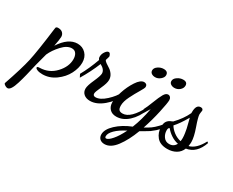

<svg xmlns="http://www.w3.org/2000/svg" viewBox="-208 -929 1957 1616"><g transform="rotate(30 771.0 -121.0)"><path d="M-96 255Q-34 75 -13 -19Q8 -113 38 -350Q39 -360 40.5 -363.5Q42 -367 47 -370Q52 -373 62 -373Q91 -373 106 -357.5Q121 -342 121 -320Q121 -296 107 -226Q181 -340 270 -340Q319 -340 351 -306.5Q383 -273 383 -220Q383 -167 353.5 -109.5Q324 -52 266 -10Q208 32 140 32Q109 32 89.5 24Q70 16 70 6Q70 -4 94 -4Q183 -6 243.5 -70.5Q304 -135 304 -208Q304 -240 290 -261Q276 -282 248 -282Q202 -282 155 -231Q108 -180 85 -128Q71 -79 54 -11L27 103Q16 148 2.5 192Q-11 236 -25.5 258Q-40 280 -56 280Q-68 280 -81.5 271Q-95 262 -96 255Z M413 -130Q459 -212 494 -311Q484 -321 484 -338Q484 -364 500 -387Q516 -410 531 -410Q541 -410 547.5 -398Q554 -386 554 -378Q554 -374 548.5 -358.5Q543 -343 543 -341Q544 -332 561 -319.5Q578 -307 598 -295Q618 -283 634.5 -259.5Q651 -236 651 -207Q651 -175 625 -119Q599 -63 599 -47Q599 -24 624 -24Q668 -24 722 -73.5Q776 -123 798 -171L822 -153Q791 -83 726.5 -28.5Q662 26 598 26Q561 26 538 6.5Q515 -13 515 -46Q515 -75 543.5 -138Q572 -201 572 -224Q572 -262 522 -288Q483 -192 428 -101Z M768 -59Q768 -99 789 -164.5Q810 -230 846 -285Q882 -340 917 -340Q930 -340 938.5 -332.5Q947 -325 947 -311Q947 -298 921.5 -256.5Q896 -215 870 -162.5Q844 -110 844 -72Q844 -41 855 -30Q866 -19 889 -19Q968 -19 1046 -172L1061 -156Q1026 -68 972 -19Q918 30 856 30Q814 30 791 5Q768 -20 768 -59ZM924 -460Q924 -483 949.5 -500.5Q975 -518 1004 -518Q1047 -518 1047 -481Q1047 -460 1024 -440.5Q1001 -421 974 -421Q953 -421 938.5 -431Q924 -441 924 -460Z M823 221Q823 172 879 119.5Q935 67 1020 33Q1056 -56 1077 -170L1060 -143Q1048 -124 1042 -113L1025 -140Q1042 -171 1064.5 -230Q1087 -289 1104.5 -319.5Q1122 -350 1144 -350Q1157 -350 1166 -339.5Q1175 -329 1175 -313Q1175 -286 1154.5 -192Q1134 -98 1103 -6Q1139 -26 1160.5 -41Q1182 -56 1213 -88.5Q1244 -121 1270 -166L1288 -154Q1270 -117 1250 -89Q1230 -61 1206.5 -40.5Q1183 -20 1168 -9.5Q1153 1 1124.5 17Q1096 33 1087 39Q1048 143 996.5 211.5Q945 280 886 280Q857 280 840 264Q823 248 823 221ZM863 215Q863 232 875 232Q895 232 929 193Q963 154 997 85Q932 118 897.5 152.5Q863 187 863 215ZM1109 -462Q1109 -486 1135.5 -504Q1162 -522 1191 -522Q1232 -522 1232 -487Q1232 -462 1210 -443Q1188 -424 1159 -424Q1139 -424 1124 -434Q1109 -444 1109 -462Z M1227 -86Q1227 -121 1239.5 -139Q1252 -157 1271.5 -165Q1291 -173 1293 -175Q1357 -241 1390 -312V-322Q1390 -395 1435 -395Q1457 -395 1459 -375Q1459 -372 1456.5 -360.5Q1454 -349 1454 -339Q1454 -312 1483 -230.5Q1512 -149 1512 -101Q1512 -84 1508 -60Q1576 -77 1626 -173L1638 -164Q1597 -45 1499 -30Q1483 10 1447 30.5Q1411 51 1364 51Q1294 51 1260.5 10.5Q1227 -30 1227 -86ZM1282 -84Q1282 -48 1302 -20.5Q1322 7 1357 7Q1401 7 1421 -32Q1382 -40 1349 -62.5Q1316 -85 1296 -111Q1282 -108 1282 -84ZM1311 -147Q1328 -118 1359 -94.5Q1390 -71 1429 -62Q1432 -71 1432 -93Q1432 -114 1428 -139.5Q1424 -165 1421 -179.5Q1418 -194 1409 -228.5Q1400 -263 1398 -272Q1349 -187 1311 -147Z"/></g></svg>

Font: TypoPRO Dancing Script
Style: Bold
Weight: 700
Designer: Pablo Impallari
Foundry: Pablo Impallari. www.impallari.com Igino Marini. www.ikern.com
Version: Version 1.002